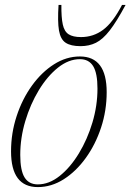

<svg xmlns="http://www.w3.org/2000/svg" viewBox="-20 -752 532 782"><path d="M305.5 -522Q414.5 -522 414.5 -376.5Q414.5 -302 391.8 -232.8Q369 -163.5 329.5 -108.8Q290 -54 239.8 -22Q189.5 10 134 10Q25 10 25 -135.5Q25 -210 47.8 -279.2Q70.5 -348.5 110 -403.2Q149.5 -458 199.8 -490Q250 -522 305.5 -522ZM134 -1Q180 -1 223.2 -35.5Q266.5 -70 301.2 -127.2Q336 -184.5 356.5 -253.2Q377 -322 377 -391Q377 -454 359.5 -482.5Q342 -511 305.5 -511Q259.5 -511 216.2 -476.5Q173 -442 138.2 -384.8Q103.5 -327.5 83 -258.8Q62.5 -190 62.5 -121Q62.5 -58 80 -29.5Q97.5 -1 134 -1ZM310 -601Q360.5 -601 400.2 -630.8Q440 -660.5 477 -732H491.5Q455 -664 426.8 -627.8Q398.5 -591.5 370.8 -577.8Q343 -564 308 -564Q268.5 -564 247.5 -577.8Q226.5 -591.5 220.2 -627.8Q214 -664 218.5 -732H230Q229.5 -680.5 235.8 -652Q242 -623.5 259.8 -612.2Q277.5 -601 310 -601Z"/></svg>

Font: Newsreader Display ExtraLight
Style: Italic
Weight: 275
Italic angle: -17°
Designer: Hugues Gentile
Foundry: Production Type
Version: Version 1.001